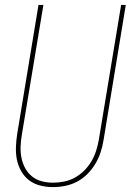

<svg xmlns="http://www.w3.org/2000/svg" viewBox="-20 -755 540 783"><path d="M195 8Q169 8 143.5 1.5Q118 -5 98.5 -20Q79 -35 66.5 -57Q54 -79 49 -103.5Q44 -128 45 -155Q46 -182 50 -208L137 -735H157L69 -205Q65 -182 64 -158Q63 -134 67.5 -111.5Q72 -89 82.5 -69.5Q93 -50 110 -36Q127 -22 149.5 -16Q172 -10 196 -10Q219 -10 241.5 -14.5Q264 -19 285 -30.5Q306 -42 323.5 -59.5Q341 -77 353 -97.5Q365 -118 372 -140Q379 -162 383 -185L474 -735H493L402 -182Q398 -157 390 -133Q382 -109 368.5 -86.5Q355 -64 336 -45Q317 -26 294 -14Q271 -2 246 3Q221 8 196 8Q196 8 195.5 8Q195 8 195 8Z"/></svg>

Font: Iosevka Curly Thin Oblique
Style: Regular
Weight: 100
Italic angle: -9°
Monospace: yes
Designer: Belleve Invis
Foundry: Belleve Invis
Version: Version 11.1.0; ttfautohint (v1.8.3)